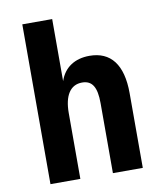

<svg xmlns="http://www.w3.org/2000/svg" viewBox="-85 -830 771 899"><g transform="rotate(-10 301.0 -380.0)"><path d="M82 0H224.1V-313C224.1 -395 253.4 -442.9 310.1 -442.9C357.9 -442.9 378.9 -409.2 378.9 -333V0H521V-355C521 -491.2 466.8 -560.1 365.7 -560.1C296.4 -560.1 245.1 -527.3 224.1 -464.8V-759.8H82Z"/></g></svg>

Font: Hack
Style: Bold
Weight: 700
Monospace: yes
Designer: Christopher Simpkins
Foundry: Christopher Simpkins
Version: Version 2.010